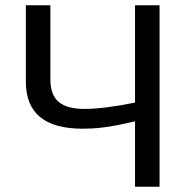

<svg xmlns="http://www.w3.org/2000/svg" viewBox="-20 -708 707 728"><path d="M492 -248Q454 -239 425 -233.5Q396 -228 372.5 -225Q349 -222 330 -221Q311 -220 293 -220Q78 -220 78 -398V-688H171V-408Q171 -348 202.5 -321.5Q234 -295 300 -295Q373 -295 492 -319V-688H585V0H492Z"/></svg>

Font: Libra Sans
Style: Regular
Weight: 400
Foundry: Context Ltd
Version: Version 1.000; ttfautohint (v1.3)